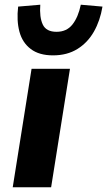

<svg xmlns="http://www.w3.org/2000/svg" viewBox="-20 -795 455 815"><path d="M34 0 114 -503H277L197 0ZM205 -560Q146 -560 110.5 -587Q75 -614 62.5 -660.5Q50 -707 57 -767L151 -775Q147 -722 161.5 -691Q176 -660 220 -660Q263 -660 287.5 -691Q312 -722 323 -775L415 -767Q405 -707 378.5 -660.5Q352 -614 308.5 -587Q265 -560 205 -560Z"/></svg>

Font: Nunito Sans 7pt ExtraBold
Style: Italic
Weight: 800
Italic angle: -9°
Designer: Vernon Adams
Foundry: Vernon Adams
Version: Version 3.101;gftools[0.9.27]